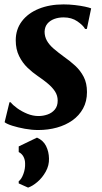

<svg xmlns="http://www.w3.org/2000/svg" viewBox="-20 -580 462 872"><path d="M374.5 -448.5H366.5Q357.5 -465 331.5 -483Q305.5 -501 269 -501Q245.5 -501 226.2 -493.8Q207 -486.5 195.2 -472.5Q183.5 -458.5 182.5 -436.5Q182.5 -414 193 -395.2Q203.5 -376.5 223.5 -359.2Q243.5 -342 269.5 -323Q297.5 -303.5 321.2 -281.8Q345 -260 360 -231.2Q375 -202.5 375 -162Q375 -119.5 357.2 -87.2Q339.5 -55 308.8 -33.2Q278 -11.5 238.2 -0.5Q198.5 10.5 153.5 10.5Q124.5 10.5 92.8 4.8Q61 -1 35.8 -9Q10.5 -17 1 -25L23 -115.5H28.5Q38.5 -102.5 58.8 -88Q79 -73.5 104.2 -63.2Q129.5 -53 155 -53Q176 -53 196 -60Q216 -67 229 -82.5Q242 -98 242 -123Q242 -146 230 -164.5Q218 -183 197.5 -200.2Q177 -217.5 151 -235Q128 -250.5 105 -272.5Q82 -294.5 66.8 -325.2Q51.5 -356 51.5 -397Q51.5 -446.5 79.2 -483.2Q107 -520 156 -540Q205 -560 268.5 -560Q294.5 -560 320.2 -557Q346 -554 365.8 -549.8Q385.5 -545.5 394 -542ZM107.5 272 65 253V243Q77.5 234 86.2 210.2Q95 186.5 94 162.5Q94 146 86.8 132Q79.5 118 65 110.5V85L148 45Q176.5 57.5 189.2 83.2Q202 109 202.5 140Q203.5 171 188 199Q172.5 227 150 246.2Q127.5 265.5 107.5 272Z"/></svg>

Font: Merriweather 36pt
Style: Bold Italic
Weight: 700
Italic angle: -7.8°
Version: Version 2.101